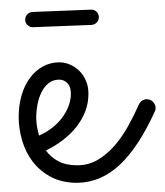

<svg xmlns="http://www.w3.org/2000/svg" viewBox="-20 -372 349 406"><path d="M77.1 -53.7Q87.4 -39.6 103.5 -31Q119.6 -22.5 143.1 -22.5Q167 -22.5 186.5 -33.9Q206.1 -45.4 222.2 -64Q238.3 -82.5 251 -105.5Q263.7 -128.4 273.9 -151.4Q276.4 -156.7 280.8 -159.4Q285.2 -162.1 290.5 -162.1Q298.8 -162.1 304 -156.2Q309.1 -150.4 309.1 -143.6Q309.1 -141.1 308.6 -139.4Q308.1 -137.7 307.1 -135.7Q273.4 -61.5 233.6 -23.9Q193.8 13.7 143.6 14.6Q111.3 14.6 87.9 2.2Q64.5 -10.3 49.3 -30Q34.2 -49.8 26.9 -74.7Q19.5 -99.6 19.5 -124.5Q19.5 -149.4 25.6 -170.4Q31.7 -191.4 43.2 -207Q54.7 -222.7 70.6 -231.4Q86.4 -240.2 105.5 -240.2Q116.7 -240.2 127.7 -235.6Q138.7 -231 147.5 -222.4Q156.2 -213.9 161.6 -201.7Q167 -189.5 167 -173.8Q167 -153.8 160.2 -136.2Q153.3 -118.7 141.4 -103.5Q129.4 -88.4 112.8 -75.7Q96.2 -63 77.1 -53.7ZM62.5 -85.4Q77.6 -91.8 90.1 -101.6Q102.5 -111.3 111.3 -123Q120.1 -134.8 125 -147.7Q129.9 -160.6 129.9 -173.8Q129.9 -188.5 122.6 -196Q115.2 -203.6 105.5 -203.6Q92.3 -203.6 83 -196.3Q73.7 -189 67.9 -177.2Q62 -165.5 59.3 -151.1Q56.6 -136.7 56.6 -122.6Q56.6 -113.8 58.3 -104Q60.1 -94.2 62.5 -85.4ZM189 -335.9Q189 -329.1 184.6 -324.5Q180.2 -319.8 173.3 -319.3L50.3 -314.5Q43.9 -314 38.6 -318.6Q33.2 -323.2 33.2 -330.1Q33.2 -336.9 37.6 -341.6Q42 -346.2 48.8 -346.7L172.4 -351.6Q179.2 -352.1 184.1 -347.2Q189 -342.3 189 -335.9Z"/></svg>

Font: Sacramento
Style: Regular
Weight: 400
Designer: Astigmatic (AOETI)
Foundry: Astigmatic (AOETI)
Version: Version 1.000